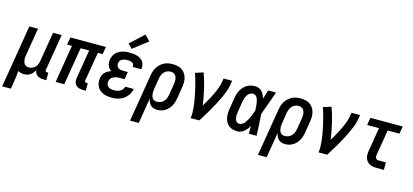

<svg xmlns="http://www.w3.org/2000/svg" viewBox="-105 -1376 4680 2175"><g transform="rotate(15 2235.0 -288.5)"><path d="M-30 205 92 -530H193L140 -207Q138 -193 136.5 -178Q135 -163 137 -149.5Q139 -136 143.5 -122.5Q148 -109 156.5 -99Q165 -89 178.5 -84.5Q192 -80 207 -80Q226 -80 245 -87.5Q264 -95 278.5 -109.5Q293 -124 301 -143Q309 -162 312 -181L370 -530H471L400 -103Q399 -98 400 -93.5Q401 -89 403.5 -86Q406 -83 410.5 -81.5Q415 -80 419 -80H435V8H405Q385 8 366 4Q347 0 331.5 -10Q316 -20 307 -36.5Q298 -53 296 -73Q287 -55 274.5 -39.5Q262 -24 246 -12.5Q230 -1 211 3.5Q192 8 174 8Q154 8 135.5 3.5Q117 -1 101 -10Q100 18 96.5 46.5Q93 75 89 102L72 205Z M867 8Q843 8 820.5 2Q798 -4 782.5 -19Q767 -34 762 -56.5Q757 -79 761 -103L817 -442H717L643 0H542L615 -442H558L573 -530H990L975 -442H919L862 -103Q862 -98 862.5 -93.5Q863 -89 865.5 -86Q868 -83 872.5 -81.5Q877 -80 881 -80H898V8Z M1204 8Q1177 8 1151.5 4.5Q1126 1 1102.5 -8.5Q1079 -18 1060 -34Q1041 -50 1029.5 -72Q1018 -94 1015 -120Q1012 -146 1016 -172Q1020 -191 1027.5 -209.5Q1035 -228 1050 -242Q1065 -256 1083 -265.5Q1101 -275 1120 -281Q1105 -290 1093.5 -303.5Q1082 -317 1076 -333.5Q1070 -350 1069 -369Q1068 -388 1071 -407Q1075 -427 1084 -447.5Q1093 -468 1108.5 -483.5Q1124 -499 1143.5 -510Q1163 -521 1183.5 -527.5Q1204 -534 1225 -536Q1246 -538 1267 -538Q1290 -538 1312 -535.5Q1334 -533 1355 -526.5Q1376 -520 1394 -509Q1412 -498 1424.5 -481Q1437 -464 1442 -442Q1447 -420 1443 -398Q1443 -396 1442.5 -394Q1442 -392 1442 -390H1341Q1342 -390 1342 -391Q1342 -392 1342 -393Q1344 -407 1338 -419.5Q1332 -432 1320.5 -438.5Q1309 -445 1295 -447.5Q1281 -450 1267 -450Q1257 -450 1247 -449Q1237 -448 1227 -445.5Q1217 -443 1207.5 -439Q1198 -435 1190 -428Q1182 -421 1177 -411.5Q1172 -402 1170 -392Q1168 -376 1172.5 -360.5Q1177 -345 1188.5 -335.5Q1200 -326 1215.5 -323Q1231 -320 1247 -320H1303L1289 -232H1232Q1220 -232 1208 -231Q1196 -230 1184 -226.5Q1172 -223 1160.5 -218Q1149 -213 1139 -204.5Q1129 -196 1123.5 -184.5Q1118 -173 1116 -161Q1113 -143 1118.5 -125.5Q1124 -108 1137 -98Q1150 -88 1167.5 -84Q1185 -80 1204 -80Q1221 -80 1239 -83Q1257 -86 1273.5 -95Q1290 -104 1302 -119Q1314 -134 1318 -152H1418Q1414 -128 1403.5 -106Q1393 -84 1377 -64.5Q1361 -45 1340.5 -30.5Q1320 -16 1297 -7.5Q1274 1 1250.5 4.5Q1227 8 1204 8ZM1277 -585 1228 -635 1387 -782 1449 -718Z M1470 205 1562 -351Q1566 -376 1574 -400.5Q1582 -425 1596 -447Q1610 -469 1630 -487.5Q1650 -506 1673.5 -517.5Q1697 -529 1722 -533.5Q1747 -538 1772 -538Q1801 -538 1829 -532Q1857 -526 1880 -511Q1903 -496 1918.5 -473Q1934 -450 1941 -423Q1948 -396 1947.5 -367Q1947 -338 1942 -309L1921 -179Q1917 -155 1910.5 -132.5Q1904 -110 1892 -88.5Q1880 -67 1863.5 -48.5Q1847 -30 1826 -17Q1805 -4 1781.5 2Q1758 8 1735 8Q1713 8 1692 1.5Q1671 -5 1656.5 -19.5Q1642 -34 1633.5 -53Q1625 -72 1621 -93L1572 205ZM1707 -80Q1729 -80 1750 -88.5Q1771 -97 1786.5 -113.5Q1802 -130 1810 -151Q1818 -172 1822 -193L1843 -323Q1846 -338 1846.5 -353Q1847 -368 1845 -382Q1843 -396 1837.5 -409Q1832 -422 1822.5 -431.5Q1813 -441 1799 -445.5Q1785 -450 1770 -450Q1750 -450 1729.5 -441Q1709 -432 1694.5 -415.5Q1680 -399 1672.5 -378.5Q1665 -358 1661 -337L1642 -219Q1639 -203 1638 -187.5Q1637 -172 1638 -157.5Q1639 -143 1643 -128.5Q1647 -114 1655.5 -102.5Q1664 -91 1678 -85.5Q1692 -80 1707 -80Z M2125 0Q2131 -33 2130 -66.5Q2129 -100 2125.5 -132.5Q2122 -165 2117 -197Q2112 -229 2105.5 -260.5Q2099 -292 2092 -323.5Q2085 -355 2077 -386Q2069 -417 2060 -447.5Q2051 -478 2040 -508L2134 -538Q2150 -494 2163 -449.5Q2176 -405 2186.5 -359Q2197 -313 2206 -266.5Q2215 -220 2221 -173Q2236 -197 2250 -222Q2264 -247 2277.5 -271.5Q2291 -296 2303.5 -321.5Q2316 -347 2327 -372.5Q2338 -398 2347 -424Q2356 -450 2361 -477L2370 -530H2471L2462 -477Q2455 -435 2439 -393.5Q2423 -352 2404 -312Q2385 -272 2364 -232.5Q2343 -193 2320.5 -154Q2298 -115 2274.5 -76.5Q2251 -38 2227 0Z M2675 8Q2647 8 2620.5 1Q2594 -6 2573.5 -22Q2553 -38 2540.5 -61.5Q2528 -85 2523 -111.5Q2518 -138 2519 -166Q2520 -194 2525 -221L2546 -351Q2550 -375 2557 -398Q2564 -421 2576.5 -443Q2589 -465 2606.5 -483.5Q2624 -502 2646 -515Q2668 -528 2692 -533Q2716 -538 2740 -538Q2763 -538 2784 -529Q2805 -520 2820 -504Q2835 -488 2844.5 -467.5Q2854 -447 2861 -426Q2869 -452 2877 -478Q2885 -504 2893 -530H2985Q2960 -461 2936 -392Q2912 -323 2886 -255Q2891 -191 2893.5 -127.5Q2896 -64 2899 0H2808Q2808 -23 2808.5 -45.5Q2809 -68 2809 -90Q2798 -72 2784 -54.5Q2770 -37 2753 -22.5Q2736 -8 2716 0Q2696 8 2675 8ZM2675 -80Q2695 -80 2712.5 -93Q2730 -106 2742 -123Q2754 -140 2763.5 -158.5Q2773 -177 2781.5 -195.5Q2790 -214 2797 -233Q2804 -252 2811 -271Q2810 -285 2809.5 -298Q2809 -311 2808 -324.5Q2807 -338 2805 -351Q2803 -364 2800 -377Q2797 -390 2793 -402.5Q2789 -415 2782 -425.5Q2775 -436 2764 -443Q2753 -450 2739 -450Q2727 -450 2714 -445.5Q2701 -441 2690.5 -432Q2680 -423 2672.5 -411.5Q2665 -400 2659.5 -387.5Q2654 -375 2651 -362.5Q2648 -350 2645 -337L2624 -207Q2622 -194 2620.5 -180.5Q2619 -167 2619.5 -153.5Q2620 -140 2623 -127Q2626 -114 2632.5 -103.5Q2639 -93 2650.5 -86.5Q2662 -80 2675 -80Z M2970 205 3062 -351Q3066 -376 3074 -400.5Q3082 -425 3096 -447Q3110 -469 3130 -487.5Q3150 -506 3173.5 -517.5Q3197 -529 3222 -533.5Q3247 -538 3272 -538Q3301 -538 3329 -532Q3357 -526 3380 -511Q3403 -496 3418.5 -473Q3434 -450 3441 -423Q3448 -396 3447.5 -367Q3447 -338 3442 -309L3421 -179Q3417 -155 3410.5 -132.5Q3404 -110 3392 -88.5Q3380 -67 3363.5 -48.5Q3347 -30 3326 -17Q3305 -4 3281.5 2Q3258 8 3235 8Q3213 8 3192 1.5Q3171 -5 3156.5 -19.5Q3142 -34 3133.5 -53Q3125 -72 3121 -93L3072 205ZM3207 -80Q3229 -80 3250 -88.5Q3271 -97 3286.5 -113.5Q3302 -130 3310 -151Q3318 -172 3322 -193L3343 -323Q3346 -338 3346.5 -353Q3347 -368 3345 -382Q3343 -396 3337.5 -409Q3332 -422 3322.5 -431.5Q3313 -441 3299 -445.5Q3285 -450 3270 -450Q3250 -450 3229.5 -441Q3209 -432 3194.5 -415.5Q3180 -399 3172.5 -378.5Q3165 -358 3161 -337L3142 -219Q3139 -203 3138 -187.5Q3137 -172 3138 -157.5Q3139 -143 3143 -128.5Q3147 -114 3155.5 -102.5Q3164 -91 3178 -85.5Q3192 -80 3207 -80Z M3625 0Q3631 -33 3630 -66.5Q3629 -100 3625.5 -132.5Q3622 -165 3617 -197Q3612 -229 3605.5 -260.5Q3599 -292 3592 -323.5Q3585 -355 3577 -386Q3569 -417 3560 -447.5Q3551 -478 3540 -508L3634 -538Q3650 -494 3663 -449.5Q3676 -405 3686.5 -359Q3697 -313 3706 -266.5Q3715 -220 3721 -173Q3736 -197 3750 -222Q3764 -247 3777.5 -271.5Q3791 -296 3803.5 -321.5Q3816 -347 3827 -372.5Q3838 -398 3847 -424Q3856 -450 3861 -477L3870 -530H3971L3962 -477Q3955 -435 3939 -393.5Q3923 -352 3904 -312Q3885 -272 3864 -232.5Q3843 -193 3820.5 -154Q3798 -115 3774.5 -76.5Q3751 -38 3727 0Z M4305 0Q4283 0 4262 -3.5Q4241 -7 4223 -17Q4205 -27 4192 -42.5Q4179 -58 4172.5 -77.5Q4166 -97 4166 -118.5Q4166 -140 4170 -162L4216 -442H4077L4092 -530H4471L4456 -442H4318L4269 -148Q4267 -137 4267 -126.5Q4267 -116 4271.5 -107Q4276 -98 4285 -93Q4294 -88 4305 -88H4392V0Z"/></g></svg>

Font: Iosevka Curly Semibold Oblique
Style: Regular
Weight: 600
Italic angle: -9°
Monospace: yes
Designer: Belleve Invis
Foundry: Belleve Invis
Version: Version 11.1.0; ttfautohint (v1.8.3)